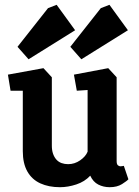

<svg xmlns="http://www.w3.org/2000/svg" viewBox="-20 -776 579 800"><path d="M230 4Q183 4 148 -12Q113 -28 94 -61.5Q75 -95 75 -146V-398H24L13 -465L161 -492L196 -454V-169Q196 -150 201 -135.5Q206 -121 215 -111Q224 -101 236.5 -96.5Q249 -92 264 -92Q291 -92 314 -108Q337 -124 345 -144V-401L300 -398L288 -465L431 -492L466 -454V-105Q466 -92 471 -87.5Q476 -83 482 -83Q487 -83 491 -84Q495 -85 496 -85L515 -29Q509 -22 488.5 -9Q468 4 437 4Q411 4 389.5 -7Q368 -18 356 -44Q333 -19 298 -7.5Q263 4 230 4ZM99 -529 53 -581 180 -742 216 -756 293 -650ZM319 -529 273 -581 400 -742 436 -756 513 -650Z"/></svg>

Font: Kreon Light
Style: Regular
Weight: 300
Designer: Julia Petretta
Foundry: Julia Petretta and Eli Heuer
Version: Version 2.002